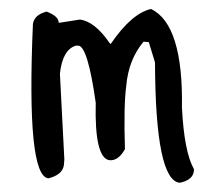

<svg xmlns="http://www.w3.org/2000/svg" viewBox="-20 -386 467 424"><path d="M313.5 -366.2Q384.8 -332 381.8 -148.4Q386.7 -50.8 408.2 -12.7V-8.8Q406.2 11.7 377 17.6Q323.2 12.7 322.3 -248L308.6 -293L296.9 -293.9Q263.7 -253.9 258.8 -196.3Q252.9 -153.3 255.9 -56.6Q241.2 -30.3 221.7 -32.2Q188.5 -37.1 191.4 -159.2Q173.8 -283.2 153.3 -285.2H147.5Q118.2 -276.4 112.3 -223.6L122.1 -34.2L121.1 -21.5Q118.2 0 86.9 7.8Q38.1 2.9 52.7 -333Q55.7 -353.5 83 -360.4Q110.4 -349.6 109.4 -335.9H112.3L156.2 -342.8Q189.5 -338.9 222.7 -290L224.6 -289.1Q270.5 -356.4 313.5 -366.2Z"/></svg>

Font: Sue Ellen Francisco 
Style: Regular
Weight: 400
Designer: Kimberly Geswein
Foundry: Kimberly Geswein
Version: Version 1.002 2007